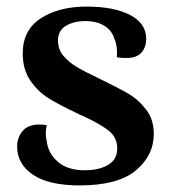

<svg xmlns="http://www.w3.org/2000/svg" viewBox="-20 -549 514 583"><path d="M32 -104Q32 -131 48.5 -151Q65 -171 100 -171Q106 -171 122 -169Q119 -157 119 -144Q119 -133 122 -119Q127 -82 156.5 -57Q186 -32 237 -32Q281 -32 308.5 -48.5Q336 -65 336 -98Q336 -131 311.5 -151Q287 -171 234 -196Q221 -201 212 -206Q159 -231 127 -251Q95 -271 72 -304.5Q49 -338 49 -387Q49 -458 104 -493.5Q159 -529 243 -529Q326 -529 375 -503.5Q424 -478 424 -431Q424 -407 410.5 -390.5Q397 -374 368 -373H358Q349 -373 335 -375Q337 -411 328 -429Q321 -455 298 -470Q275 -485 239 -485Q204 -485 180 -470.5Q156 -456 156 -426Q156 -399 172.5 -379.5Q189 -360 212.5 -346Q236 -332 280 -311Q336 -284 368 -265.5Q400 -247 423.5 -216.5Q447 -186 447 -143Q447 -77 392.5 -31.5Q338 14 222 14Q128 14 80 -18.5Q32 -51 32 -104Z"/></svg>

Font: Arima Madurai ExtraBold
Style: Regular
Weight: 800
Designer: Joana Correia and Natanael Gama
Foundry: NDISCOVER
Version: Version 1.019